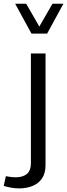

<svg xmlns="http://www.w3.org/2000/svg" viewBox="-92 -797 366 1047"><path d="M-9.2 -776.5 79.6 -613.7H165L253.7 -776.5H194.1L122.4 -652.2L50.9 -776.5ZM-71.8 217Q-52.3 222.6 -30.7 226.5Q-9.2 230.3 12.4 230.3Q52.4 230.3 85.1 217.2Q117.8 204.1 137 176.1Q156.3 148 156.3 102.7V-505.4H76.5V94.4Q76.5 133.1 54.7 151.4Q33 169.7 -5.3 169.7Q-19.9 169.7 -35 167.8Q-50 166 -60 163.7Z"/></svg>

Font: Estedad VF
Style: Regular
Weight: 100
Designer: Amin Abedi
Version: Version 7.3